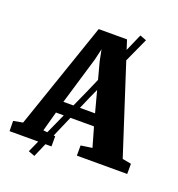

<svg xmlns="http://www.w3.org/2000/svg" viewBox="-174 -922 1049 1134"><g transform="rotate(20 350.0 -354.5)"><path d="M129 72.5 326.5 -366 514.5 -795.5 555 -780 359 -350 169 87.5ZM39.5 -75 270 -746.5H448L665.5 -74.5L721 -64V0H404.5V-64L475.5 -74.5L440.5 -197H201.5L167.5 -73L245 -64V0H-18.5L-19.5 -64ZM420 -271.5 340.5 -570 326.5 -640 310 -569.5 221 -271.5Z"/></g></svg>

Font: Merriweather 24pt Black
Style: Regular
Weight: 900
Designer: Eben Sorkin
Foundry: Eben Sorkin
Version: Version 2.100